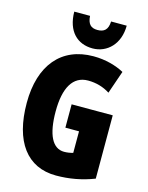

<svg xmlns="http://www.w3.org/2000/svg" viewBox="-138 -1033 872 1128"><g transform="rotate(15 297.5 -469.0)"><path d="M489 -948H394C392 -897 369 -879 329 -879C288 -879 269 -900 266 -948H170C171 -829 236 -767 329 -767C418 -767 489 -837 489 -948ZM296 -418V-276H379V-145C362 -140 343 -137 325 -137C254 -137 216 -213 216 -354C216 -498 262 -578 354 -578C403 -578 448 -565 487 -540L535 -679C487 -705 422 -724 348 -724C153 -724 39 -588 39 -359C39 -123 139 10 315 10C395 10 472 -4 546 -33V-418Z"/></g></svg>

Font: Noto Sans Bengali ExtraCondensed Black
Style: Regular
Weight: 900
Width: 2
Designer: Joana Ranito - Universal Thirst; Jelle Bosma - Monotype Design Team
Foundry: Universal Thirst ehf.
Version: Version 3.000